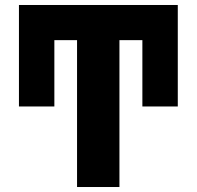

<svg xmlns="http://www.w3.org/2000/svg" viewBox="-20 -750 789 770"><path d="M289 -589H198V-323H56V-730H693V-323H551V-589H459V0H289Z"/></svg>

Font: M PLUS 1p ExtraBold
Style: Regular
Weight: 800
Version: Version 1.062